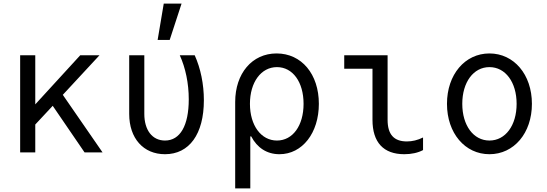

<svg xmlns="http://www.w3.org/2000/svg" viewBox="-20 -847 3040 1067"><path d="M92 0H176V-155L273 -259L450 0H550L329 -320L533 -540H426L176 -267V-540H92Z M1062 -540H979C1011 -470 1029 -384 1029 -295C1029 -149 981 -66 897 -66C826 -66 782 -124 782 -214V-540H698V-214C698 -78 777 10 897 10C1032 10 1113 -102 1113 -290C1113 -379 1095 -467 1062 -540ZM989 -827H890L856 -625H923Z M1376 -89C1409 -26 1463 10 1533 10C1660 10 1752 -108 1752 -270C1752 -435 1656 -550 1517 -550C1381 -550 1287 -439 1287 -280V200H1371V-89ZM1369 -270C1369 -390 1431 -474 1519 -474C1607 -474 1667 -391 1667 -270C1667 -149 1607 -66 1519 -66C1431 -66 1369 -150 1369 -270Z M2134 -540H1893V-465H2050V-181C2050 -56 2111 10 2227 10C2267 10 2303 2 2331 -13V-83C2301 -68 2271 -61 2241 -61C2169 -61 2134 -100 2134 -181Z M2700 10C2836 10 2936 -107 2936 -270C2936 -433 2836 -550 2700 -550C2564 -550 2464 -433 2464 -270C2464 -107 2564 10 2700 10ZM2700 -66C2611 -66 2549 -150 2549 -270C2549 -390 2611 -474 2700 -474C2789 -474 2851 -390 2851 -270C2851 -150 2789 -66 2700 -66Z"/></svg>

Font: CommitMono
Style: 400Regular
Weight: 400
Monospace: yes
Designer: Eigil Nikolajsen
Foundry: Eigil Nikolajsen
Version: Version 1.143